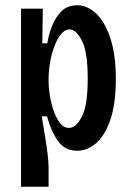

<svg xmlns="http://www.w3.org/2000/svg" viewBox="-20 -561 500 731"><path d="M60 150V-528H143L141 -396H160Q165 -428 178 -461.5Q191 -495 214 -518Q237 -541 274 -541Q313 -541 346.5 -509Q380 -477 400.5 -414.5Q421 -352 421 -260Q421 -165 400 -104.5Q379 -44 345.5 -15.5Q312 13 274 13Q227 13 200.5 -24.5Q174 -62 159 -118H139Q145 -82 151 -45Q157 -8 161 23.5Q165 55 165 75V150ZM243 -74Q269 -74 291.5 -116.5Q314 -159 314 -261Q314 -363 292 -406Q270 -449 245 -449Q227 -449 212 -430.5Q197 -412 186.5 -383.5Q176 -355 170.5 -322.5Q165 -290 165 -262V-248Q165 -228 169.5 -199Q174 -170 183.5 -141.5Q193 -113 207.5 -93.5Q222 -74 243 -74Z"/></svg>

Font: Bricolage Grotesque 10pt Condensed Medium
Style: Regular
Weight: 500
Width: 3
Designer: Mathieu Triay
Foundry: Atelier Triay
Version: Version 1.000; ttfautohint (v1.8.4.7-5d5b);gftools[0.9.32]